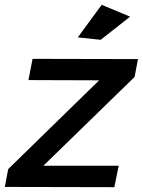

<svg xmlns="http://www.w3.org/2000/svg" viewBox="-27 -775 592 796"><path d="M545 -530 531 -456 153 -88H465L447 1L-7 0L7 -74L384 -442L91 -443L108 -531ZM394.5 -755 512.5 -706 390.5 -610 295.5 -620Z"/></svg>

Font: Argentum Sans
Style: Italic
Weight: 400
Italic angle: -11.3099°
Designer: Julieta Ulanovsky, Owen Earl, Rasmus Andersson, Cristiano Sobral
Foundry: The Argentum Sans Project Authors
Version: Version 3.131; ttfautohint (v1.8.4.7-5d5b-dirty)